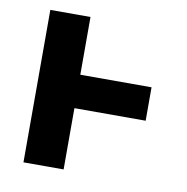

<svg xmlns="http://www.w3.org/2000/svg" viewBox="-65 -583 629 645"><g transform="rotate(10 250.0 -260.0)"><path d="M56 0V-520H193V-323H436V-209H193V0Z"/></g></svg>

Font: Iosevka Term Curly Heavy
Style: Regular
Weight: 900
Designer: Belleve Invis
Foundry: Belleve Invis
Version: Version 32.3.0